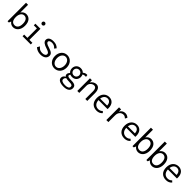

<svg xmlns="http://www.w3.org/2000/svg" viewBox="554 -2692 4891 4891"><g transform="rotate(45 3000.0 -246.5)"><path d="M266 11C361 11 457 -69 457 -233C457 -390 380 -468 269 -468C217 -468 162 -436 133 -387V-665H60V0H106L131 -60C162 -16 210 11 266 11ZM257 -53C167 -53 133 -122 133 -227C133 -333 185 -406 259 -406C332 -406 383 -350 383 -229C383 -98 321 -53 257 -53Z M749 -553C777 -553 801 -576 801 -604C801 -632 777 -656 749 -656C720 -656 698 -633 698 -604C698 -576 721 -553 749 -553ZM600 0H896V-58H789V-457H606V-399H717V-58H600Z M1251 10C1379 10 1440 -56 1440 -133C1440 -198 1397 -234 1283 -269C1179 -299 1154 -326 1154 -357C1154 -395 1198 -414 1252 -414C1302 -414 1361 -390 1390 -345L1432 -396C1387 -444 1335 -468 1250 -468C1139 -468 1082 -422 1082 -353C1082 -285 1149 -241 1254 -211C1339 -183 1369 -162 1369 -123C1369 -78 1326 -50 1253 -50C1168 -50 1133 -87 1098 -131L1057 -62C1109 -14 1175 10 1251 10Z M1750 8C1874 8 1961 -90 1961 -229C1961 -368 1874 -467 1750 -467C1626 -467 1539 -368 1539 -229C1539 -90 1626 8 1750 8ZM1750 -52C1671 -52 1615 -126 1615 -230C1615 -334 1671 -407 1750 -407C1829 -407 1885 -334 1885 -230C1885 -126 1829 -52 1750 -52Z M2226 -155C2325 -155 2386 -226 2386 -315C2386 -342 2380 -368 2369 -390C2400 -410 2435 -414 2475 -410L2466 -469C2414 -473 2378 -459 2343 -427C2316 -456 2276 -474 2226 -474C2127 -474 2066 -403 2066 -315C2066 -266 2084 -223 2117 -194C2092 -167 2076 -139 2076 -110C2076 -83 2088 -63 2109 -49C2070 -31 2038 4 2038 54C2038 133 2119 172 2247 172C2393 172 2445 105 2445 34C2445 -33 2417 -82 2277 -82C2170 -82 2137 -95 2137 -127C2137 -141 2142 -153 2155 -169C2176 -160 2200 -155 2226 -155ZM2226 -215C2168 -215 2126 -260 2126 -315C2126 -370 2168 -415 2226 -415C2284 -415 2326 -370 2326 -315C2326 -260 2284 -215 2226 -215ZM2104 46C2104 8 2116 -11 2147 -32C2177 -23 2216 -19 2262 -19C2363 -19 2379 1 2379 45C2379 88 2339 118 2248 118C2158 118 2104 92 2104 46Z M2572 0H2642V-263C2642 -350 2716 -405 2777 -405C2824 -405 2861 -371 2861 -275V0H2931V-277C2931 -415 2872 -468 2797 -468C2735 -468 2677 -432 2642 -376V-457H2572Z M3272 10C3340 10 3393 -13 3432 -60L3392 -99C3361 -65 3321 -48 3274 -48C3192 -48 3123 -100 3118 -218H3443C3444 -229 3445 -240 3445 -251C3445 -400 3363 -468 3259 -468C3143 -468 3049 -382 3049 -227C3049 -74 3138 10 3272 10ZM3121 -274C3134 -370 3191 -413 3254 -413C3325 -413 3372 -359 3372 -274Z M3619 1H3692V-242C3692 -357 3765 -406 3832 -406C3866 -406 3887 -397 3926 -361L3958 -418C3926 -451 3885 -468 3837 -468C3776 -468 3718 -434 3692 -373L3694 -457H3619Z M4272 10C4340 10 4393 -13 4432 -60L4392 -99C4361 -65 4321 -48 4274 -48C4192 -48 4123 -100 4118 -218H4443C4444 -229 4445 -240 4445 -251C4445 -400 4363 -468 4259 -468C4143 -468 4049 -382 4049 -227C4049 -74 4138 10 4272 10ZM4121 -274C4134 -370 4191 -413 4254 -413C4325 -413 4372 -359 4372 -274Z M4766 11C4861 11 4957 -69 4957 -233C4957 -390 4880 -468 4769 -468C4717 -468 4662 -436 4633 -387V-665H4560V0H4606L4631 -60C4662 -16 4710 11 4766 11ZM4757 -53C4667 -53 4633 -122 4633 -227C4633 -333 4685 -406 4759 -406C4832 -406 4883 -350 4883 -229C4883 -98 4821 -53 4757 -53Z M5266 11C5361 11 5457 -69 5457 -233C5457 -390 5380 -468 5269 -468C5217 -468 5162 -436 5133 -387V-665H5060V0H5106L5131 -60C5162 -16 5210 11 5266 11ZM5257 -53C5167 -53 5133 -122 5133 -227C5133 -333 5185 -406 5259 -406C5332 -406 5383 -350 5383 -229C5383 -98 5321 -53 5257 -53Z M5772 10C5840 10 5893 -13 5932 -60L5892 -99C5861 -65 5821 -48 5774 -48C5692 -48 5623 -100 5618 -218H5943C5944 -229 5945 -240 5945 -251C5945 -400 5863 -468 5759 -468C5643 -468 5549 -382 5549 -227C5549 -74 5638 10 5772 10ZM5621 -274C5634 -370 5691 -413 5754 -413C5825 -413 5872 -359 5872 -274Z"/></g></svg>

Font: Inconsolata Thin
Style: Regular
Weight: 100
Monospace: yes
Designer: Raph Levien, Cyreal, Brenton Simpson
Foundry: Raph Levien, Cyreal, Google
Version: Version 3.100